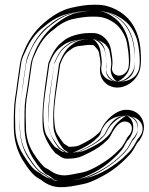

<svg xmlns="http://www.w3.org/2000/svg" viewBox="-20 -713 625 807"><path d="M480 -395C461 -395 448 -412 451 -430L452 -437C455 -459 449 -488 446 -506C441 -538 412 -574 371 -574H354C323 -574 284 -565 259 -550C252 -546 245 -539 242 -537C217 -519 200 -489 185 -452C184 -450 183 -448 183 -446L170 -354C161 -289 156 -232 160 -175C163 -141 187 -100 203 -81L211 -71C213 -69 214 -68 216 -67C229 -60 240 -46 261 -46C288 -46 309 -49 328 -58C366 -76 394 -91 413 -108C428 -121 437 -128 444 -141C452 -156 472 -199 501 -202C534 -205 547 -169 519 -140C517 -138 515 -135 514 -133C497 -102 498 -98 460 -64C431 -37 366 3 330 11C291 19 265 24 254 24C229 25 207 16 191 4C183 -2 180 -3 172 -7C164 -11 144 -32 120 -70C98 -105 88 -144 89 -188V-190C87 -235 88 -271 92 -298C97 -327 100 -346 101 -354L114 -445C117 -466 124 -478 130 -491C149 -535 174 -566 203 -587C204 -588 205 -589 206 -589C232 -612 259 -627 287 -633C319 -640 345 -643 364 -643H381C412 -643 441 -633 469 -610C485 -597 500 -574 509 -550C516 -531 525 -464 521 -437L520 -430C517 -412 499 -395 480 -395ZM473 -345C519 -345 563 -384 570 -430L571 -437C573 -453 573 -474 571 -501C567 -551 553 -590 530 -621C501 -661 445 -693 388 -693H371C347 -693 318 -689 283 -681C245 -673 211 -654 176 -626C138 -596 106 -557 84 -506C77 -489 67 -468 64 -445L51 -354C50 -346 48 -327 43 -298C38 -266 38 -229 38 -181C38 -130 50 -81 76 -39C101 1 121 26 144 38C150 41 154 44 154 44C206 85 251 77 333 60C352 56 376 46 406 30C437 14 466 -6 492 -30C517 -53 533 -70 543 -88C548 -98 553 -105 556 -111C574 -130 584 -153 585 -177C586 -220 553 -256 503 -251C464 -247 423 -207 408 -175C400 -157 401 -160 382 -143C372 -134 349 -119 313 -102C306 -99 294 -96 271 -96H269C263 -100 256 -105 249 -109C240 -120 236 -125 222 -147C212 -163 212 -174 210 -187C203 -239 211 -294 220 -354L233 -443C251 -488 259 -492 283 -509C293 -516 304 -519 316 -520C331 -522 342 -523 348 -524H364C374 -524 373 -524 383 -513C391 -504 395 -497 396 -492C398 -480 404 -450 402 -437L401 -430C394 -384 427 -345 473 -345ZM480 -370C512 -370 541 -395 545 -426L546 -433C551 -468 542 -533 532 -559C522 -586 506 -612 485 -629C453 -655 418 -668 381 -668H364C343 -668 315 -664 282 -657C249 -650 218 -633 189 -608C155 -584 128 -548 107 -501C102 -490 93 -474 89 -449L76 -358C75 -350 73 -331 68 -302C63 -273 62 -235 64 -189C63 -139 74 -95 99 -56C124 -16 143 6 161 15C170 20 168 19 175 24C196 40 224 50 254 49C269 49 295 44 335 36C380 26 444 -16 477 -46C515 -80 521 -92 536 -121L537 -122C554 -140 561 -158 559 -178C557 -208 531 -229 499 -226C450 -221 427 -162 422 -153C418 -145 412 -140 396 -126C381 -112 356 -98 318 -80C304 -73 286 -71 261 -71C252 -71 249 -77 229 -88L222 -97C209 -113 187 -152 185 -177C181 -231 186 -286 195 -350L208 -442V-443C223 -480 237 -502 256 -516C261 -520 268 -526 272 -528C291 -540 327 -549 354 -549H371C397 -549 417 -525 421 -502C424 -483 429 -456 427 -441L426 -434C421 -402 445 -370 480 -370ZM473 -370H466C440 -374 422 -397 426 -426L427 -433C430 -455 423 -484 421 -496C419 -508 413 -518 402 -530C393 -540 377 -549 364 -549H347H345C339 -548 329 -547 314 -545C300 -543 283 -540 268 -529C244 -512 229 -499 210 -452L209 -449L195 -358C186 -298 178 -240 185 -183C186 -172 188 -155 201 -134C215 -112 220 -104 230 -93L233 -90L236 -88C242 -84 249 -80 254 -76L258 -73L268 -71H271C296 -71 311 -74 323 -80C360 -97 385 -112 399 -124C416 -139 423 -146 431 -164C443 -190 480 -223 506 -226C509 -226 511 -227 513 -227C542 -226 561 -204 560 -177C560 -161 552 -144 537 -128L535 -126L534 -123C530 -116 526 -109 521 -99C514 -86 500 -70 475 -48C451 -26 423 -7 394 8C364 23 343 32 328 35C244 53 214 58 170 24C166 21 164 20 156 16C141 8 122 -13 97 -52C74 -89 63 -134 63 -181C63 -229 63 -266 67 -295C72 -324 75 -342 76 -350L89 -441C92 -459 100 -479 107 -496C128 -543 157 -579 192 -606C226 -633 255 -650 288 -657C322 -664 350 -668 371 -668H388C436 -668 486 -640 510 -606C530 -579 542 -546 546 -499C548 -472 548 -454 546 -441L545 -434C540 -401 505 -370 473 -370ZM480 -370C410 -370 403 -414 406 -432L407 -439C410 -457 404 -485 401 -504C397 -526 377 -547 370 -549H354C337 -549 309 -543 293 -533C291 -532 283 -525 277 -521C260 -509 243 -483 229 -447L228 -444L215 -352C213 -338 212 -325 210 -312C204 -264 202 -219 205 -176C207 -147 230 -107 243 -91L250 -83C259 -78 264 -74 268 -71C284 -71 292 -73 300 -77C337 -94 360 -108 375 -121C391 -136 396 -139 401 -148C404 -154 416 -218 493 -226C517 -228 541 -223 555 -214C568 -206 574 -196 577 -187C583 -168 578 -149 558 -128L557 -126C541 -97 537 -86 499 -51C466 -21 404 22 346 34C305 43 280 47 256 48C212 49 176 36 154 19C147 14 152 16 142 11C118 -1 103 -23 78 -62C54 -100 43 -142 44 -188V-189C42 -235 44 -272 48 -300C50 -313 52 -324 53 -333C55 -344 55 -352 56 -356L69 -447C72 -470 82 -485 87 -497C107 -543 132 -577 168 -603C197 -628 230 -647 271 -656C306 -664 336 -668 364 -668H381C432 -668 474 -650 506 -624C528 -606 543 -581 553 -555C562 -531 571 -467 566 -435L565 -428C562 -408 544 -370 480 -370ZM473 -370C479 -371 519 -392 525 -432L526 -439C528 -454 528 -473 526 -500C522 -549 509 -583 488 -611C461 -647 415 -668 388 -668H371C356 -668 332 -665 300 -658C276 -653 247 -638 213 -611C179 -584 149 -548 128 -500C121 -483 112 -463 109 -443L96 -352C95 -344 92 -325 87 -296C82 -266 83 -229 83 -181C83 -132 95 -85 119 -47C144 -8 165 15 175 20C184 25 185 24 191 29C228 58 234 55 317 37C325 35 346 27 375 12C403 -2 429 -21 453 -43C477 -65 492 -81 500 -95C505 -105 509 -112 513 -118L514 -121L516 -122C531 -138 540 -158 540 -177C541 -217 512 -227 512 -227C502 -224 465 -196 452 -169C444 -152 437 -144 420 -129C406 -116 381 -101 342 -83C325 -75 301 -71 272 -71H262L241 -76L233 -81C228 -85 223 -89 217 -92L211 -95L208 -99C198 -110 193 -117 179 -139C167 -158 167 -173 165 -185C158 -240 166 -296 175 -356L188 -447L189 -448C207 -493 223 -507 247 -524C265 -537 289 -543 308 -545C323 -547 333 -547 339 -548L343 -549H364C389 -549 416 -534 424 -525C435 -513 440 -503 441 -494C443 -482 450 -453 447 -435L446 -428C441 -392 468 -371 473 -370Z"/></svg>

Font: AppleStorm
Style: XbdFaxIta
Weight: 800
Foundry: Cannot Into Space Fonts
Version: Version 1.01